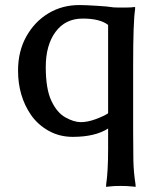

<svg xmlns="http://www.w3.org/2000/svg" viewBox="-20 -526 640 764"><path d="M51.8 -245.1Q51.8 -322.3 85 -381.3Q118.2 -440.4 172.9 -473.1Q227.5 -505.9 295.9 -505.9Q320.3 -505.9 366.2 -502.9Q412.1 -500 420.9 -498Q429.7 -496.1 448.2 -496.1Q466.8 -496.1 485.4 -496.1Q503.9 -496.1 513.7 -498H517.6V-489.3Q509.8 -439.5 509.8 -266.6V0Q509.8 64.5 510.7 112.3Q511.7 160.2 519.5 209V217.8L514.6 216.8L502 215.8Q489.3 213.9 459.5 213.9Q429.7 213.9 418.9 215.8L407.2 216.8L402.3 217.8V209Q410.2 156.2 410.2 68.4V-14.6Q358.4 18.6 269.5 18.6Q216.8 18.6 173.8 -5.4Q130.9 -29.3 103.5 -68.4Q51.8 -143.6 51.8 -245.1ZM410.2 -75.2V-426.8Q377.9 -452.1 309.1 -452.1Q240.2 -452.1 201.2 -399.4Q162.1 -346.7 162.1 -259.3Q162.1 -171.9 184.6 -124.5Q207 -77.1 240.7 -58.6Q274.4 -40 301.8 -40Q329.1 -40 361.8 -52.2Q394.5 -64.5 410.2 -75.2Z"/></svg>

Font: GenEi LateMin P v2
Style: Medium
Weight: 500
Designer: o_tamon (Modified)
Foundry: o_tamon / Adobe Systems Incorporated / FONT 910 / Philipp H. Poll
Version: Version 2.1;Original Version 1.004